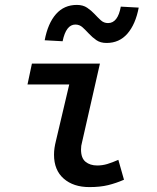

<svg xmlns="http://www.w3.org/2000/svg" viewBox="-20 -750 640 782"><path d="M344 12Q279 12 239.5 -22.5Q200 -57 200 -120Q200 -134 202 -147.5Q204 -161 208 -177L262 -406H92L110 -491H387L314 -170Q310 -157 310 -141Q310 -106 328.5 -91Q347 -76 376 -76Q397 -76 417 -82Q437 -88 462 -99L485 -18Q453 -4 420.5 4Q388 12 344 12ZM414 -575Q389 -575 372.5 -586.5Q356 -598 342.5 -612.5Q329 -627 316.5 -638.5Q304 -650 287 -650Q249 -650 235 -582L162 -586Q175 -655 208 -692.5Q241 -730 293 -730Q318 -730 335 -718.5Q352 -707 365 -693Q378 -679 390.5 -667.5Q403 -656 420 -656Q460 -656 472 -723L545 -719Q532 -651 499 -613Q466 -575 414 -575Z"/></svg>

Font: Source Code Pro Semibold
Style: Italic
Weight: 600
Italic angle: -11°
Monospace: yes
Designer: Paul D. Hunt, Teo Tuominen
Foundry: Adobe Systems Incorporated
Version: Version 1.050;PS 1.000;hotconv 16.6.51;makeotf.lib2.5.65220